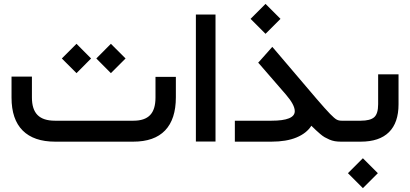

<svg xmlns="http://www.w3.org/2000/svg" viewBox="-20 -726 2103 984"><path d="M261.2 -107.4H664.1Q721.7 -107.4 749.3 -136.2Q776.9 -165 776.9 -226.1V-322.3V-332H786.6H871.6H881.3V-322.3V-227.5Q881.3 -115.2 826.2 -57.6Q771 0 662.6 0H262.7Q153.3 0 96.2 -57.1Q39.1 -114.3 39.1 -225.6V-323.7V-333.5H48.8H133.8H143.6V-323.7V-226.1Q143.6 -165.5 172.4 -136.5Q201.2 -107.4 261.2 -107.4ZM473.6 -426.3 548.3 -501.5 623.5 -426.3 548.3 -351.1ZM296.9 -426.3 372.1 -501.5 446.8 -426.3 372.1 -351.1Z M993.7 -651.4H1074.7H1084.5V-641.6V-10.3V-0.5H1074.7H993.7H983.9V-10.3V-641.6V-651.4Z M1264.2 -629.4 1340.8 -706.1 1417.5 -629.4 1340.8 -552.7ZM1734.9 0H1727.1Q1710.4 0 1696 -2.4Q1681.6 -4.9 1668.2 -10.7Q1654.8 -16.6 1644 -22.7Q1633.3 -28.8 1620.6 -39.8Q1607.9 -50.8 1598.9 -59.1Q1589.8 -67.4 1575.7 -81.5Q1551.3 -43 1499.5 -21.5Q1447.8 0 1371.1 0H1193.4H1183.6V-9.8V-97.7V-107.4H1193.4H1371.6Q1490.7 -107.4 1490.7 -156.2Q1490.7 -188.5 1445.8 -240.7L1309.1 -398.4L1303.2 -404.8L1309.1 -411.1L1368.2 -477.5L1375.5 -485.8L1382.8 -477.5L1600.6 -221.7Q1648.9 -165.5 1671.6 -142.3Q1694.3 -119.1 1705.1 -113.3Q1715.8 -107.4 1730.5 -107.4H1734.9Q1747.1 -107.4 1747.1 -57.1V-51.8Q1747.1 0 1734.9 0Z M1730 -107.4H1829.1Q1877.4 -107.4 1897.7 -125.2Q1918 -143.1 1918 -191.9V-335.4V-345.2H1927.7H2012.7H2022.5V-335.4V-191.4Q2022.5 -97.2 1973.4 -48.6Q1924.3 0 1828.6 0H1730Q1717.8 0 1717.8 -51.8V-57.1Q1717.8 -107.4 1730 -107.4ZM1763.2 161.6 1839.8 85 1916.5 161.6 1839.8 238.3Z"/></svg>

Font: Shabnam Medium FD
Style: Medium-FD
Weight: 500
Foundry: DejaVu fonts team - Redesigned by Saber Rastikerdar - Based on Vazir font
Version: Version 5.0.0